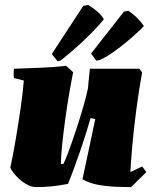

<svg xmlns="http://www.w3.org/2000/svg" viewBox="-20 -750 643 782"><path d="M127 12Q107 12 86 -0.5Q65 -13 47.5 -31.5Q30 -50 22 -67Q34 -122 44.5 -185Q55 -248 64 -310Q73 -372 77 -422L37 -432Q34 -452 37 -470Q88 -472 143 -474Q198 -476 249 -482L278 -456Q271 -422 262 -370Q253 -318 245.5 -262.5Q238 -207 233 -158.5Q228 -110 228 -82H238Q247 -99 261 -137.5Q275 -176 290.5 -223Q306 -270 319 -314.5Q332 -359 338 -389L346 -470H548L559 -455Q551 -412 543 -358.5Q535 -305 528.5 -249Q522 -193 517.5 -141Q513 -89 511 -49L559 -72L576 -49L514 12Q486 12 450 10.5Q414 9 378.5 2.5Q343 -4 316 -20L368 -265L349 -269Q341 -241 329.5 -204.5Q318 -168 305 -130.5Q292 -93 279.5 -59Q267 -25 257 -1Q219 6 190 9Q161 12 127 12ZM228 -504Q224 -503 221 -502Q218 -501 215 -500L191 -530L319 -726Q324 -727 329.5 -728Q335 -729 339 -730Q360 -717 376 -703.5Q392 -690 403 -672Q400 -667 378 -642.5Q356 -618 318 -582Q280 -546 228 -504ZM372 -503 351 -532 485 -703Q490 -704 494.5 -704.5Q499 -705 503 -706Q542 -680 566 -644Q563 -640 545 -623Q527 -606 500.5 -583.5Q474 -561 444 -539.5Q414 -518 385 -505Z"/></svg>

Font: Labrada Black
Style: Italic
Weight: 900
Italic angle: -7°
Designer: Mercedes Jáuregui
Foundry: Omnibus-Type Team
Version: Version 1.000; ttfautohint (v1.8.4.7-5d5b)